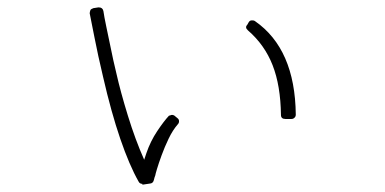

<svg xmlns="http://www.w3.org/2000/svg" viewBox="-20 -509 1040 518"><path d="M766 -188Q771 -188 774 -191Q778 -194 778 -200Q776 -377 668 -452Q666 -454 661 -454Q660 -454 659.5 -454Q659 -454 659 -454Q654 -454 651 -449L647 -442Q640 -435 649 -427Q694 -388 715.5 -333Q737 -278 738 -199Q738 -188 750 -188ZM364 -11Q365 -11 365.5 -11Q366 -11 366 -11L386 -14Q393 -15 395 -23Q396 -27 397 -30.5Q398 -34 399 -36Q399 -38 403.5 -53Q408 -68 416 -90Q424 -112 435 -135Q446 -158 460 -174Q463 -177 463 -182Q463 -187 459 -190L453 -195Q449 -199 444 -199Q442 -199 440 -198Q438 -197 436 -197Q422 -182 404 -155Q386 -128 375 -96Q374 -92 372 -87Q370 -82 369 -78Q345 -132 325 -197Q305 -262 294 -311Q285 -348 278.5 -381Q272 -414 267 -436Q264 -450 262 -461Q260 -472 259 -479Q257 -489 247 -489Q247 -489 246.5 -489Q246 -489 245 -489L232 -487Q226 -485 224 -482Q222 -476 222 -473Q226 -454 235 -407.5Q244 -361 258 -302Q280 -206 304.5 -134.5Q329 -63 354 -19Q357 -13 364 -13Z"/></svg>

Font: Kokoro
Style: Regular
Weight: 400
Version: Version 1.00